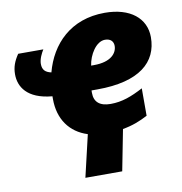

<svg xmlns="http://www.w3.org/2000/svg" viewBox="-84 -642 878 924"><g transform="rotate(-10 354.5 -180.0)"><path d="M601 -40V-174C544 -144 497 -126 441 -126C388 -126 361 -149 361 -194V-206H390C596 -206 687 -287 687 -409C687 -502 612 -563 488 -563C320 -563 221 -457 186 -325C158 -331 143 -344 143 -374C143 -398 157 -425 167 -441H44C22 -408 12 -381 12 -346C12 -286 48 -222 171 -211V-197C171 -99 221 -29 307 -2L259 203H439L478 3C525 -5 563 -20 601 -40ZM394 -324H380C387 -375 423 -435 467 -435C495 -435 508 -419 508 -398C508 -364 479 -324 394 -324Z"/></g></svg>

Font: Noto Sans Black
Style: Italic
Weight: 900
Italic angle: -12°
Designer: Monotype Design Team
Foundry: Monotype Imaging Inc.
Version: Version 2.013